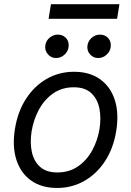

<svg xmlns="http://www.w3.org/2000/svg" viewBox="-20 -901 637 932"><path d="M257.1 11.4Q181.8 11.4 131.2 -24.5Q80.6 -60.4 59.7 -125Q38.7 -189.6 52.6 -275.6Q66.1 -359.4 106.5 -421.7Q147 -484 207 -518.3Q267 -552.6 339.5 -552.6Q414.8 -552.6 465.6 -516.5Q516.3 -480.5 537.3 -415.7Q558.2 -350.9 544 -264.2Q530.5 -181.1 490.1 -119.1Q449.6 -57.2 389.6 -22.9Q329.5 11.4 257.1 11.4ZM258.5 -63.9Q316.1 -63.9 358.7 -93.4Q401.3 -122.9 427.7 -171.2Q454.2 -219.5 463.1 -275.6Q471.6 -328.8 462.4 -374.8Q453.1 -420.8 422.9 -449Q392.8 -477.3 338.1 -477.3Q280.5 -477.3 237.9 -447.4Q195.3 -417.6 169 -369Q142.8 -320.3 133.5 -264.2Q125 -210.9 134.2 -165.3Q143.5 -119.7 173.7 -91.8Q203.8 -63.9 258.5 -63.9ZM456 -619.3Q432.5 -619.3 416.5 -637.8Q400.6 -656.2 404.8 -681.8Q408.7 -704.2 426.5 -718.6Q444.2 -733 464.5 -733Q491.1 -733 506.2 -715Q521.3 -697.1 517 -670.5Q513.8 -650.2 496.6 -634.8Q479.4 -619.3 456 -619.3ZM251.4 -619.3Q228 -619.3 212 -638.3Q196 -657.3 200.3 -681.8Q203.5 -704.2 221.6 -718.6Q239.7 -733 259.9 -733Q286.6 -733 301.7 -715Q316.8 -697.1 312.5 -670.5Q309.3 -650.2 292.1 -634.8Q274.9 -619.3 251.4 -619.3ZM559.7 -880.7 548.3 -809.7H215.9L227.3 -880.7Z"/></svg>

Font: Inter UI
Style: Italic
Weight: 400
Italic angle: -9.39999°
Designer: Rasmus Andersson
Foundry: rsms
Version: 3.2;8d6f07862